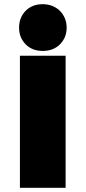

<svg xmlns="http://www.w3.org/2000/svg" viewBox="-20 -896 409 916"><path d="M298 -764Q298 -717 266.5 -685Q235 -653 184 -653Q133 -653 102 -685Q71 -717 71 -764Q71 -812 102 -844Q133 -876 184 -876Q209 -876 230 -867.5Q251 -859 266 -844Q281 -829 289.5 -808.5Q298 -788 298 -764ZM293 0H75V-630H293Z"/></svg>

Font: TypoPRO Sinkin Sans
Style: 900 X Black
Weight: 950
Designer: Keith Bates
Foundry: K-Type
Version: Sinkin Sans (version 1.0)  by Keith Bates   •   © 2014   www